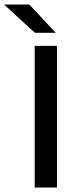

<svg xmlns="http://www.w3.org/2000/svg" viewBox="-85 -846 348 866"><path d="M172 0H71.5V-639H172ZM47.5 -825.5 165.5 -699V-698H72.5L-65 -824V-825.5Z"/></svg>

Font: Anek Latin Medium
Style: Regular
Weight: 500
Designer: Yesha Goshar
Foundry: Ek Type
Version: Version 1.003